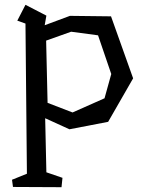

<svg xmlns="http://www.w3.org/2000/svg" viewBox="-20 -558 604 799"><path d="M443 -250 388 -411 276 -426 172 -389 178 -130 282 -90 415 -149ZM534 -232 430 -51 269 -20 168 -66 173 159 240 182 236 221 34 220 30 190 92 165 86 -460 52 -472 86 -538 173 -493 166 -453 271 -492 442 -490Z"/></svg>

Font: Underdog
Style: Regular
Weight: 400
Designer: Sergey Steblina
Foundry: Sergey Steblina, Jovanny Lemonad
Version: Version 1.001; ttfautohint (v0.9)